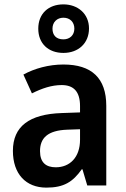

<svg xmlns="http://www.w3.org/2000/svg" viewBox="-20 -848 577 878"><path d="M270 -606C338 -606 387 -650 387 -718C387 -785 336 -828 270 -828C201 -828 155 -785 155 -717C155 -649 201 -606 270 -606ZM270 -668C237 -668 220 -687 220 -717C220 -747 241 -767 270 -767C300 -767 320 -747 320 -717C320 -687 299 -668 270 -668ZM270 -553C203 -553 138 -535 87 -507L126 -421C172 -444 216 -459 262 -459C317 -459 346 -429 346 -363V-334L262 -331C114 -326 39 -270 39 -158C39 -53 98 10 192 10C272 10 313 -16 354 -74H357L379 0H466V-364C466 -491 399 -553 270 -553ZM289 -255 346 -257V-209C346 -128 299 -83 235 -83C191 -83 163 -104 163 -157C163 -216 197 -252 289 -255Z"/></svg>

Font: Noto Sans Gurmukhi SemiCondensed SemiBold
Style: Regular
Weight: 600
Width: 4
Designer: Jelle Bosma - Monotype Design Team
Foundry: Monotype Imaging Inc.
Version: Version 2.004